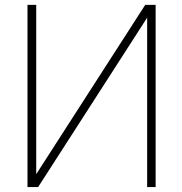

<svg xmlns="http://www.w3.org/2000/svg" viewBox="-20 -752 732 774"><path d="M573.2 -680.7 133.8 2H90.8V-732.4H126V-49.8L565.4 -732.4H607.4V2H573.2Z"/></svg>

Font: Gen Shin Gothic ExtraLight
Style: Regular
Weight: 100
Designer: [Source Han Sans]
Ryoko NISHIZUKA  (kana & ideographs); Paul D. Hunt (Latin, Greek & Cyrillic); Wenlong ZHANG  (bopomofo
Version: Version 1.002.20150607